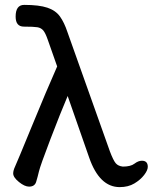

<svg xmlns="http://www.w3.org/2000/svg" viewBox="-20 -746 625 786"><path d="M470 20Q387 20 345 -101L257 -353Q228 -285 186.5 -176.5Q145 -68 139.5 -44.5Q134 -21 128 -1.5Q122 18 99 18Q81 18 57.5 -1Q34 -20 34 -36Q34 -48 42 -65Q50 -82 110.5 -229.5Q171 -377 214 -474L176 -582Q166 -611 157 -621.5Q148 -632 133 -634.5Q118 -637 78 -637Q44 -637 44 -678Q44 -726 79 -726Q140 -726 174 -714.5Q208 -703 225.5 -678.5Q243 -654 256 -615L430 -126Q444 -89 454 -77.5Q464 -66 483 -64Q515 -64 530.5 -76Q546 -88 561 -88Q585 -88 585 -63Q585 -49 570 -29.5Q555 -10 530 5Q505 20 470 20Z"/></svg>

Font: LXGW ZhenKai
Style: Regular
Weight: 400
Designer: LXGW / Fontworks Inc.
Foundry: LXGW / Fontworks Inc.
Version: Version 0.800;June 8, 2025